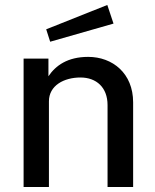

<svg xmlns="http://www.w3.org/2000/svg" viewBox="-20 -753 624 773"><path d="M412 -733 166 -635 182 -585 437 -658ZM75 0H177V-345C177 -409 238 -441 304 -441C368 -441 413 -401 413 -330V0H516V-341C516 -458 433 -524 335 -524C252 -524 204 -489 175 -446V-517H75Z"/></svg>

Font: United Sans Medium
Style: Regular
Weight: 500
Designer: Pablo Impallari, Rodrigo Fuenzalida (Modified by Dan O. Williams)
Version: Version 1.000;PS 001.000;hotconv 1.0.88;makeotf.lib2.5.64775